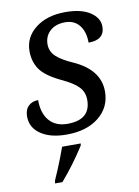

<svg xmlns="http://www.w3.org/2000/svg" viewBox="-86 -603 636 881"><g transform="rotate(-10 232.0 -162.0)"><path d="M361.8 -388.2Q361.8 -438.5 338.1 -468.8Q314.5 -499 272 -499Q227.1 -499 200.9 -474.9Q174.8 -450.7 174.8 -413.1Q174.8 -379.9 199.7 -356.4Q224.6 -333 276.9 -310.1Q397 -256.3 397 -154.8Q397 -81.1 340.3 -35.6Q283.7 9.8 189.9 9.8Q114.3 9.8 69.6 -20.8Q24.9 -51.3 24.9 -103Q24.9 -135.3 42.7 -152.1Q60.5 -168.9 87.9 -168.9Q87.9 -106.9 117.9 -72.5Q147.9 -38.1 202.1 -38.1Q310.1 -38.1 310.1 -130.9Q310.1 -166.5 287.1 -191.2Q264.2 -215.8 209 -241.2Q137.2 -275.4 112.5 -311.8Q87.9 -348.1 87.9 -396Q87.9 -461.4 141.4 -503.2Q194.8 -544.9 280.8 -544.9Q354.5 -544.9 395.8 -517.6Q437 -490.2 437 -450.2Q437 -388.2 361.8 -388.2ZM100.1 208 120.6 160.6Q141.1 111.8 159.2 61H246.1L244.1 70.8Q192.4 151.9 132.3 221.2H98.1Z"/></g></svg>

Font: Droid Serif
Style: Italic
Weight: 400
Italic angle: -12°
Designer: Monotype Design team
Foundry: Monotype Imaging Inc.
Version: Version 1.03